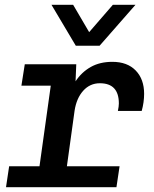

<svg xmlns="http://www.w3.org/2000/svg" viewBox="-20 -778 640 798"><path d="M132 0 191 -422H69L83 -511H297L294 -440Q319 -478 357 -499.5Q395 -521 447 -521Q509 -521 544 -485Q579 -449 579 -388Q579 -371 576.5 -353Q574 -335 569 -317H470Q472 -327 473 -334.5Q474 -342 474 -348Q474 -432 395 -432Q354 -432 326 -401Q298 -370 290 -318L246 0ZM5 0 18 -87H477L464 0ZM543 -758 394 -588H295L194 -758H284L376 -601H313L449 -758Z"/></svg>

Font: Chivo Mono Medium
Style: Italic
Weight: 500
Italic angle: -8.05°
Monospace: yes
Designer: Hector Gatti
Foundry: Omnibus-Type
Version: Version 1.008